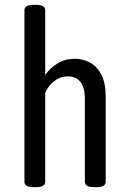

<svg xmlns="http://www.w3.org/2000/svg" viewBox="-20 -772 525 794"><path d="M119 2Q99 2 90 -4Q81 -10 81 -20V-730Q81 -740 90 -746Q99 -752 119 -752H130Q167 -752 167 -730V-462Q187 -491 218.5 -510Q250 -529 289 -529Q322 -529 351.5 -513.5Q381 -498 399 -463.5Q417 -429 417 -373V-20Q417 -10 408 -4Q399 2 379 2H369Q349 2 340 -4Q331 -10 331 -20V-365Q331 -408 313.5 -432Q296 -456 260 -456Q234 -456 214.5 -443.5Q195 -431 182.5 -414.5Q170 -398 167 -386V-20Q167 2 129 2Z"/></svg>

Font: Asap Condensed VF Beta
Style: Regular
Weight: 400
Designer: Pablo Cosgaya
Foundry: Omnibus-Type
Version: Version 1.008